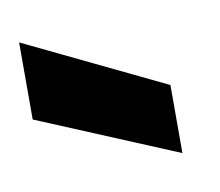

<svg xmlns="http://www.w3.org/2000/svg" viewBox="-41 -877 374 327"><g transform="rotate(-10 145.5 -713.0)"><path d="M9.8 -696.8V-830.1L251 -713.9V-596.2Z"/></g></svg>

Font: SVN-Poppins
Style: Bold
Weight: 700
Designer: Ninad Kale (Devanagari), Jonny Pinhorn (Latin)
Foundry: Indian Type Foundry
Version: Version 3.200;PS 1.000;hotconv 16.6.54;makeotf.lib2.5.65590